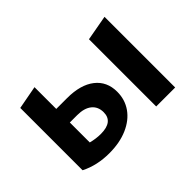

<svg xmlns="http://www.w3.org/2000/svg" viewBox="-84 -631 830 830"><g transform="rotate(-45 331.0 -216.0)"><path d="M599 -432V0H483V-411ZM409 -164Q409 -116 383 -79Q357 -42 309 -21Q261 0 197 0Q122 0 63 -30V-411L170 -431V-298H236Q318 -298 363.5 -262.5Q409 -227 409 -164ZM305 -143Q305 -177 281.5 -196Q258 -215 215 -215H170V-93Q201 -85 230 -85Q305 -85 305 -143Z"/></g></svg>

Font: Ysabeau Infant
Style: Bold
Weight: 700
Designer: Christian Thalmann (Catharsis Fonts)
Version: Version 0.003